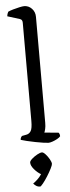

<svg xmlns="http://www.w3.org/2000/svg" viewBox="-67 -832 407 1111"><g transform="rotate(-5 136.5 -276.0)"><path d="M190 0Q182 0 161 -3Q140 -6 114.5 -11Q89 -16 66 -21.5Q43 -27 31 -31Q31 -39 34.5 -45Q38 -51 41 -53L67 -58Q83 -61 92.5 -76Q102 -91 102 -135V-705Q102 -713 99 -719Q96 -725 87 -728L16 -750Q17 -759 19.5 -766Q22 -773 24 -776Q34 -781 53 -786.5Q72 -792 90.5 -796Q109 -800 118 -800Q144 -800 162.5 -780.5Q181 -761 181 -733V-117Q181 -96 177.5 -81.5Q174 -67 171 -61L254 -53Q256 -50 258 -45Q260 -40 260 -32Q255 -25 241.5 -17.5Q228 -10 213.5 -5Q199 0 190 0ZM120 248Q106 248 95.5 240.5Q85 233 81 227Q92 220 106.5 206.5Q121 193 131 177Q111 166 92.5 144.5Q74 123 74 105Q74 96 88 83.5Q102 71 119.5 61.5Q137 52 147 52Q155 52 167.5 65.5Q180 79 189.5 96Q199 113 199 123Q199 130 189 150Q179 170 164.5 193Q150 216 137 232Q124 248 120 248Z"/></g></svg>

Font: Texturina 72pt
Style: Regular
Weight: 400
Designer: Guillermo Torres Carreño
Foundry: Omnibus-Type
Version: Version 1.002; ttfautohint (v1.8.3)